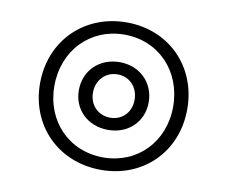

<svg xmlns="http://www.w3.org/2000/svg" viewBox="-71 -666 953 804"><g transform="rotate(10 405.0 -263.5)"><path d="M92 -263C92 -82 225 50 406 50C586 50 718 -82 718 -263C718 -444 586 -577 406 -577C225 -577 92 -444 92 -263ZM153 -263C153 -414 260 -525 406 -525C551 -525 658 -414 658 -263C658 -113 551 -3 406 -3C260 -3 153 -113 153 -263ZM406 -120C491 -120 554 -180 554 -263C554 -347 491 -408 406 -408C320 -408 257 -347 257 -263C257 -180 320 -120 406 -120ZM317 -263C317 -317 355 -356 406 -356C457 -356 494 -317 494 -263C494 -210 457 -172 406 -172C355 -172 317 -210 317 -263Z"/></g></svg>

Font: FiraGO Unicode
Style: Regular
Weight: 400
Designer: bBox Type
Foundry: bBox Type GmbH
Version: Version 1.001;PS 001.001;hotconv 1.0.88;makeotf.lib2.5.64775